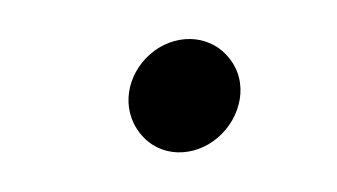

<svg xmlns="http://www.w3.org/2000/svg" viewBox="-20 -97 172 98"><path d="M51.6 -28.8C61.8 -16.1 79.4 -16.7 91.1 -26.7C103 -36.8 107.4 -55 96.6 -67.8C86.1 -80.3 68.2 -79.6 56.5 -69.2C44.9 -59 41.4 -41.5 51.6 -28.8Z"/></svg>

Font: MewTooHand
Style: BdIta
Weight: 400
Designer: Mew Too, Robert Jablonski
Version: Version 0.77